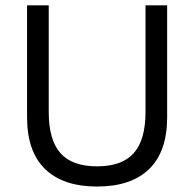

<svg xmlns="http://www.w3.org/2000/svg" viewBox="-20 -680 718 710"><path d="M598.1 -246.1Q598.1 -119.6 531.5 -54.9Q464.8 9.8 338.9 9.8Q213.4 9.8 146.7 -54.9Q80.1 -119.6 80.1 -246.1V-660.2H160.2V-266.1Q160.2 -162.6 203.4 -113.8Q246.6 -64.9 338.9 -64.9Q431.2 -64.9 474.6 -113.8Q518.1 -162.6 518.1 -266.1V-660.2H598.1Z"/></svg>

Font: Human Sans
Style: Regular
Weight: 400
Designer: Tim Radville
Foundry: Continuum
Version: Version 1.000;FEAKit 1.0